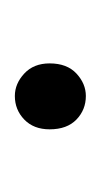

<svg xmlns="http://www.w3.org/2000/svg" viewBox="43 -456 138 265"><g transform="rotate(90 112.5 -323.0)"><path d="M112 -274Q95 -274 81 -287Q67 -300 67 -322Q67 -346 81 -359Q95 -372 112 -372Q131 -372 144.5 -359Q158 -346 158 -322Q158 -300 144.5 -287Q131 -274 112 -274Z"/></g></svg>

Font: Assistant ExtraLight Light
Style: Regular
Weight: 300
Version: Version 3.000